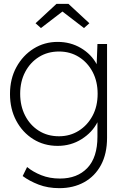

<svg xmlns="http://www.w3.org/2000/svg" viewBox="-20 -749 650 999"><path d="M289 230Q229 230 181 211.5Q133 193 98 167L121 120Q151 145 194.5 162.5Q238 180 292 180Q382 180 434.5 125Q487 70 487 -38V-113Q460 -60 404.5 -25Q349 10 280 10Q209 10 153 -25Q97 -60 64.5 -121Q32 -182 32 -260Q32 -339 65.5 -400Q99 -461 155 -496Q211 -531 280 -531Q347 -531 401 -499Q455 -467 483 -415L487 -520H537V-32Q537 51 505.5 109.5Q474 168 418 199Q362 230 289 230ZM287 -40Q344 -40 389.5 -68.5Q435 -97 461.5 -146.5Q488 -196 488 -261Q488 -325 462 -374.5Q436 -424 390.5 -452.5Q345 -481 287 -481Q228 -481 182.5 -452.5Q137 -424 111 -374.5Q85 -325 85 -261Q85 -198 110.5 -148Q136 -98 181.5 -69Q227 -40 287 -40ZM193 -603 165 -628 274 -729H336L445 -628L417 -603L305 -689Z"/></svg>

Font: Lexend Deca ExtraLight
Style: Regular
Weight: 200
Designer: Bonnie Shaver-Troup, Thomas Jockin
Foundry: Lexend
Version: Version 1.008; ttfautohint (v1.8.4.7-5d5b)